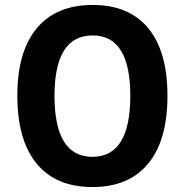

<svg xmlns="http://www.w3.org/2000/svg" viewBox="-20 -745 746 775"><path d="M353 10Q206 10 128 -84.5Q50 -179 50 -359Q50 -537 128.5 -631Q207 -725 354 -725Q501 -725 578.5 -631Q656 -537 656 -358Q656 -179 578 -84.5Q500 10 353 10ZM353 -112Q506 -112 506 -358Q506 -602 354 -602Q200 -602 200 -358Q200 -112 353 -112Z"/></svg>

Font: Noto Sans SemiCondensed
Style: Bold
Weight: 700
Width: 4
Designer: Monotype Design Team
Foundry: Monotype Imaging Inc.
Version: Version 2.013; ttfautohint (v1.8.4.7-5d5b)